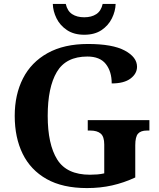

<svg xmlns="http://www.w3.org/2000/svg" viewBox="-20 -948 809 978"><path d="M423 10Q299 10 217.5 -36Q136 -82 95.5 -164.5Q55 -247 55 -358Q55 -466 97 -548.5Q139 -631 222.5 -677.5Q306 -724 428 -724Q553 -724 615.5 -690.5Q678 -657 678 -608Q678 -573 645 -548Q612 -523 549 -523Q549 -584 519 -622Q489 -660 425 -660Q316 -660 269.5 -581.5Q223 -503 223 -358Q223 -213 271.5 -135.5Q320 -58 438 -58Q457 -58 475.5 -59.5Q494 -61 511 -65V-212Q511 -252 493 -267.5Q475 -283 440 -283H427V-336H741V-283H728Q697 -283 683 -267Q669 -251 669 -208V-44Q611 -17 551 -3.5Q491 10 423 10ZM409 -771Q357 -771 321.5 -794.5Q286 -818 268 -854.5Q250 -891 249 -928H315Q323 -892 347.5 -876Q372 -860 409 -860Q446 -860 470.5 -876Q495 -892 503 -928H569Q568 -891 550 -854.5Q532 -818 497 -794.5Q462 -771 409 -771Z"/></svg>

Font: Noto Serif Yezidi
Style: Bold
Weight: 700
Designer: Dalton Maag Ltd
Foundry: Dalton Maag Ltd
Version: Version 1.001; ttfautohint (v1.8.4.7-5d5b)